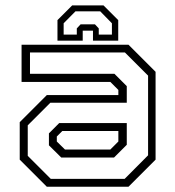

<svg xmlns="http://www.w3.org/2000/svg" viewBox="-20 -710 666 730"><path d="M158 0 55 -103V-245.5L158 -348.5H430V-368L399.5 -398.5H62V-540H468.5L571.5 -437V-103L468.5 0ZM213 -111 166 -157.5V-203L205 -242H462V-159.5L413.5 -111ZM173 -30H454L543 -119.5V-422.5L455 -510.5H94V-429.5H415L462 -382.5V-319.5H171.5L85.5 -233.5V-117.5ZM227 -141.5H399.5L430 -172V-212H217L196 -191V-172ZM373.5 -689.5 429.5 -633.5V-555.5H333.5V-593.5H294.5V-555.5H198.5V-633.5L254.5 -689.5ZM361 -667H267L222 -621.5V-578.5H272V-602L286.5 -617.5H341L355.5 -602V-578.5H405.5V-621.5Z"/></svg>

Font: Tourney Thin Light
Style: Regular
Weight: 300
Version: Version 1.015